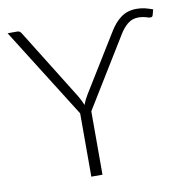

<svg xmlns="http://www.w3.org/2000/svg" viewBox="-80 -794 862 872"><g transform="rotate(-10 351.0 -357.5)"><path d="M323 -292.5V0H271.5V-292L10 -707.5H54.5Q61.5 -707.5 66 -704.2Q70.5 -701 74 -695L276 -370Q283 -358 288.2 -347.5Q293.5 -337 297.5 -326Q301.5 -337 306.8 -347.8Q312 -358.5 319 -370L478 -628Q503.5 -671.5 533.8 -693.2Q564 -715 605.5 -715Q626.5 -715 643 -711Q659.5 -707 680 -699.5L673.5 -675.5Q671.5 -667 665.8 -666Q660 -665 653.5 -666.5Q642 -670.5 630.5 -672.8Q619 -675 607 -675Q579.5 -675 558.8 -658.8Q538 -642.5 520.5 -614Z"/></g></svg>

Font: Lato Light
Style: Regular
Weight: 300
Designer: Lukasz Dziedzic
Foundry: tyPoland Lukasz Dziedzic
Version: Version 2.007; 2014-02-27